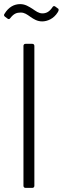

<svg xmlns="http://www.w3.org/2000/svg" viewBox="-38 -913 305 933"><path d="M167 -809C191 -809 223 -821 243 -854C246 -859 247 -862 247 -865C247 -868 246 -871 243 -872L231 -881C226 -885 220 -884 217 -878C201 -854 185 -848 168 -848C150 -848 136 -859 120 -870C102 -881 85 -893 60 -893C31 -893 4 -879 -16 -846C-20 -841 -19 -836 -14 -832L-2 -823C3 -819 8 -819 12 -825C29 -847 43 -852 63 -852C81 -852 93 -843 110 -831C126 -820 143 -809 167 -809ZM86 0H119C125 0 129 -4 129 -10V-690C129 -696 125 -700 119 -700H86C80 -700 76 -696 76 -690V-10C76 -4 80 0 86 0Z"/></svg>

Font: Barlow Semi Condensed Light
Style: Regular
Weight: 300
Width: 4
Designer: Jeremy Tribby
Foundry: Tribby Type
Version: Version 1.422;hotconv 1.0.109;makeotfexe 2.5.65596